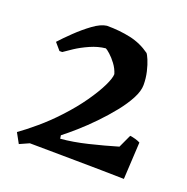

<svg xmlns="http://www.w3.org/2000/svg" viewBox="-101 -613 701 720"><g transform="rotate(20 249.0 -253.0)"><path d="M48 12 26 -28Q53 -47 91.5 -79.5Q130 -112 166 -151Q206 -194 235 -235.5Q264 -277 279.5 -309Q295 -341 295 -357Q289 -377 276 -394.5Q263 -412 250 -423.5Q237 -435 232 -437Q202 -434 171.5 -420.5Q141 -407 117.5 -391.5Q94 -376 83 -368H72L48 -396Q66 -416 94.5 -443.5Q123 -471 153 -493Q183 -515 207 -518Q258 -518 301.5 -508.5Q345 -499 381 -473Q385 -469 392.5 -451.5Q400 -434 406 -408.5Q412 -383 412 -356Q412 -332 396 -301.5Q380 -271 353.5 -238Q327 -205 296.5 -173.5Q266 -142 236.5 -116Q207 -90 185 -73L187 -60Q236 -64 294 -78Q352 -92 406 -108L430 -160Q440 -159 452 -155.5Q464 -152 471 -148L463 0Q373 -2 274 -3Q175 -4 86 -5Z"/></g></svg>

Font: Labrada SemiBold
Style: Regular
Weight: 600
Designer: Mercedes Jáuregui
Foundry: Omnibus-Type Team
Version: Version 1.000; ttfautohint (v1.8.4.7-5d5b)